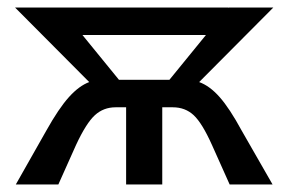

<svg xmlns="http://www.w3.org/2000/svg" viewBox="-20 -490 766 510"><path d="M622 -143 704 0H590L543 -105Q517 -163 494.5 -184Q472 -205 439 -205H411V0H315V-205H287Q255 -205 232 -184Q209 -163 182 -105L135 0H22L103 -143Q136 -202 163 -232Q190 -262 217 -272L20 -470H586V-469L587 -470H706L509 -272Q537 -262 563.5 -232Q590 -202 622 -143ZM527 -397H199L296 -278H430Z"/></svg>

Font: Ysabeau SC Semibold
Style: Regular
Weight: 600
Designer: Christian Thalmann (Catharsis Fonts)
Version: Version 0.003